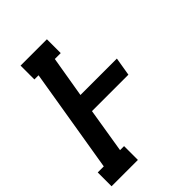

<svg xmlns="http://www.w3.org/2000/svg" viewBox="-231 -839 943 943"><g transform="rotate(-45 240.5 -367.5)"><path d="M-19 0V-96H23L113 -639H84V-735H267V-639H226L190 -425H443L427 -329H174L136 -96H164V0Z"/></g></svg>

Font: Iosevka Slab Oblique
Style: Bold
Weight: 700
Italic angle: -9°
Monospace: yes
Designer: Belleve Invis
Foundry: Belleve Invis
Version: Version 11.1.1; ttfautohint (v1.8.3)